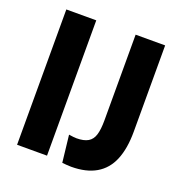

<svg xmlns="http://www.w3.org/2000/svg" viewBox="-123 -765 828 880"><g transform="rotate(20 291.5 -325.0)"><path d="M52 0V-660H198V0ZM275 7 260 -125Q271 -123 282 -122Q293 -121 297 -121Q333 -121 353.5 -133Q374 -145 382 -171.5Q390 -198 390 -241V-660H534V-239Q534 -157 511 -101.5Q488 -46 440 -18Q392 10 319 10Q307 10 297.5 9Q288 8 275 7Z"/></g></svg>

Font: Bricolage Grotesque 72pt
Style: Bold
Weight: 700
Designer: Mathieu Triay
Foundry: Atelier Triay
Version: Version 1.001;gftools[0.9.33.dev8+g029e19f]